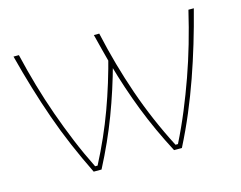

<svg xmlns="http://www.w3.org/2000/svg" viewBox="-78 -639 952 757"><g transform="rotate(-15 398.0 -260.0)"><path d="M393 -431Q365 -321 328 -220Q291 -119 239 -19H229Q199 -79 174 -139.5Q149 -200 127 -262Q105 -324 86.5 -388Q68 -452 52 -520H30Q48 -450 68 -383.5Q88 -317 110.5 -253Q133 -189 160 -126Q187 -63 218 0H250Q301 -98 337.5 -194.5Q374 -291 402 -394ZM766 -520H744Q728 -452 709.5 -388Q691 -324 669 -262Q647 -200 622 -139.5Q597 -79 567 -19H557Q526 -79 500 -139.5Q474 -200 452.5 -262Q431 -324 413 -388Q395 -452 380 -520H358Q366 -488 374 -457Q382 -426 390 -396L392 -390Q421 -287 458 -192Q495 -97 546 0H578Q610 -63 636.5 -126Q663 -189 685.5 -253Q708 -317 728 -383.5Q748 -450 766 -520Z"/></g></svg>

Font: Fixel Variable
Style: Regular
Weight: 100
Width: 3
Designer: AlfaBravo + MacPaw
Foundry: Kyrylo Tkachov, Marchela Mozhyna, Serhii Makarenko, Maria Weinstein, Zakhar Kryvoshyya
Version: Version 1.211